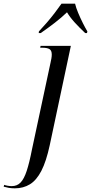

<svg xmlns="http://www.w3.org/2000/svg" viewBox="-152 -786 496 1046"><path d="M-71 240Q-89 240 -103.5 237.5Q-118 235 -132 231L-129 221Q-122 224 -110 226Q-98 228 -88 228Q-59 228 -40 208.5Q-21 189 -6.5 145Q8 101 22 29L123 -443Q126 -456 128 -467.5Q130 -479 130 -489Q130 -511 117.5 -518.5Q105 -526 78 -526H67L69 -536H234L119 5Q100 93 73.5 144.5Q47 196 11 218Q-25 240 -71 240ZM60 -615Q79 -635 102 -661.5Q125 -688 146 -715.5Q167 -743 183 -766H257Q262 -744 274 -715.5Q286 -687 299.5 -660Q313 -633 324 -615L322 -606H312Q280 -636 255 -663.5Q230 -691 213 -719Q183 -690 146 -661.5Q109 -633 70 -606H59Z"/></svg>

Font: Noto Serif Display Condensed
Style: Italic
Weight: 400
Width: 3
Italic angle: -12°
Designer: Monotype Design Team
Foundry: Monotype Imaging Inc.
Version: Version 2.009